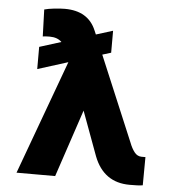

<svg xmlns="http://www.w3.org/2000/svg" viewBox="-53 -782 762 841"><g transform="rotate(5 328.0 -361.5)"><path d="M417 -559.6 378.9 -547.9 536.1 -173.8Q545.4 -149.4 558.1 -133.3Q570.8 -117.2 589.8 -117.2H606.4L605.5 6.8Q595.7 8.8 580.1 9.3Q564.5 9.8 547.9 9.8Q433.6 9.8 390.6 -101.6L318.8 -296.4L219.7 0H49.8L233.9 -502L100.6 -460V-557.6L195.8 -587.4Q176.8 -606.4 142.6 -606.4Q126 -606.4 112.3 -604.5L108.4 -722.7Q125.5 -727.5 152.3 -730.5Q179.2 -733.4 198.2 -733.4Q301.3 -733.4 335.9 -650.4L343.3 -633.3L417 -656.2Z"/></g></svg>

Font: Pretendard Std ExtraBold
Style: Regular
Weight: 800
Designer: Base glyphs from Inter by Rasmus Andersson; Hangeul glyphs from Noto Sans CJK(Source Han Sans) by Jang Soo-young and Kan
Foundry: Kil Hyung-jin
Version: Version 1.309